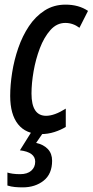

<svg xmlns="http://www.w3.org/2000/svg" viewBox="-20 -569 400 829"><path d="M157 10Q92 10 58 -32.5Q24 -75 24 -155Q24 -202 32.5 -256Q41 -310 59 -362Q77 -414 105 -456Q133 -498 172.5 -523.5Q212 -549 263 -549Q320 -549 360 -522L323 -449Q295 -470 262 -470Q225 -470 197.5 -439Q170 -408 152 -360.5Q134 -313 125 -261Q116 -209 116 -165Q116 -69 179 -69Q215 -69 264 -100V-21Q243 -8 215 1Q187 10 157 10ZM78 240Q60 240 44 238.5Q28 237 12 232V176Q21 179 35 181Q49 183 67 183Q98 183 115 168Q132 153 132 129Q132 88 66 80L116 0H169L136 48Q168 55 186.5 74.5Q205 94 205 125Q205 182 168.5 211Q132 240 78 240Z"/></svg>

Font: Noto Sans ExtraCondensed Medium
Style: Italic
Weight: 500
Width: 2
Italic angle: -12°
Designer: Monotype Design Team
Foundry: Monotype Imaging Inc.
Version: Version 2.013; ttfautohint (v1.8.4.7-5d5b)